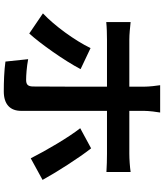

<svg xmlns="http://www.w3.org/2000/svg" viewBox="56 -898 887 1040"><g transform="rotate(90 500.0 -377.5)"><path d="M354 -370 240 -424C199 -339 119 -229 52 -166L161 -92C215 -151 308 -282 354 -370ZM783 -427 674 -368C723 -306 794 -185 837 -100L954 -164C914 -237 834 -363 783 -427ZM99 -641V-509C127 -512 165 -513 195 -513H449C449 -465 449 -148 448 -111C447 -85 438 -75 412 -75C387 -75 343 -78 300 -86L313 37C363 44 422 46 475 46C546 46 580 10 580 -48C580 -132 580 -431 580 -513H813C841 -513 880 -512 911 -510V-641C884 -637 841 -634 812 -634H580V-714C580 -739 586 -787 589 -801H441C444 -784 449 -740 449 -714V-634H195C164 -634 129 -638 99 -641Z"/></g></svg>

Font: Noto Sans CJK TC
Style: Bold
Weight: 700
Designer: Ryoko NISHIZUKA 西塚涼子 (kana, bopomofo & ideographs); Paul D. Hunt (Latin, Greek & Cyrillic); Sandoll Communications 산돌커뮤니
Foundry: Adobe
Version: Version 2.004;hotconv 1.0.118;makeotfexe 2.5.65603